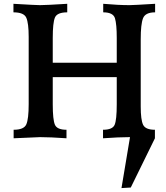

<svg xmlns="http://www.w3.org/2000/svg" viewBox="-20 -713 856 990"><path d="M778.8 0Q662.6 -5.9 647 -5.9Q594.2 -5.9 511.2 0V-43.9Q560.1 -43.9 571 -69.3Q582 -94.7 582 -175.3V-315.4H252V-175.3Q252 -95.7 263.2 -69.8Q274.4 -43.9 322.8 -43.9V0Q238.8 -5.9 187 -5.9Q170.9 -5.9 50.3 0V-43.9Q103.5 -43.9 115.7 -71.8Q127.9 -99.6 127.9 -176.3V-522.9Q127.9 -593.3 115.7 -621.3Q103.5 -649.4 49.3 -649.4V-693.4Q165.5 -686.5 186 -686.5Q216.8 -686.5 326.7 -693.4V-649.4Q274.4 -649.4 263.2 -622.3Q252 -595.2 252 -517.6V-389.6H582V-517.6Q582 -587.9 572.8 -618.7Q563.5 -649.4 512.2 -649.4V-693.4Q590.3 -686.5 647.9 -686.5Q668.5 -686.5 779.8 -693.4V-649.4Q729.5 -649.4 717.5 -618.9Q705.6 -588.4 705.6 -510.7V-164.1Q705.6 -94.7 718 -69.3Q730.5 -43.9 778.8 -43.9ZM606.4 256.8 650.4 -6.3 761.7 -18.1 778.8 0 654.3 253.9Z"/></svg>

Font: Kelvinch
Style: Bold
Weight: 700
Designer: Paul James Miller
Foundry: High-Logic / Made with FontCreator
Version: Version 3.501;March 28, 2021;FontCreator 13.0.0.2683 64-bit